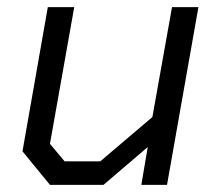

<svg xmlns="http://www.w3.org/2000/svg" viewBox="-20 -518 607 538"><path d="M43 -94 114 -498H188L120 -115L161 -66H261L407 -190L462 -498H536L448 0H376L394 -106L270 0H120Z"/></svg>

Font: Chakra Petch
Style: Italic
Weight: 400
Italic angle: -10°
Designer: Katatrad Aksorn Co.,Ltd.
Foundry: Cadson Demak Co.,Ltd.
Version: Version 1.000; ttfautohint (v1.6)